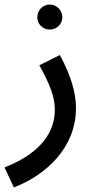

<svg xmlns="http://www.w3.org/2000/svg" viewBox="-49 -594 416 844"><path d="M170 -464C200 -464 225 -488 225 -518C225 -549 200 -574 170 -574C139 -574 115 -549 115 -518C115 -488 139 -464 170 -464ZM12 230C154 175 285 55 285 -119C285 -183 264 -261 214 -352L124 -307C172 -220 192 -167 192 -111C192 -21 139 76 -29 142Z"/></svg>

Font: Noto Sans Arabic UI SmCn Md
Style: Regular
Weight: 500
Width: 4
Designer: Monotype Design Team, Nadine Chahine and Nizar Qandah
Foundry: Monotype Imaging Inc.
Version: Version 2.010